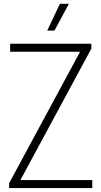

<svg xmlns="http://www.w3.org/2000/svg" viewBox="-20 -964 520 984"><path d="M84.5 -41H453V0H27V-25.5L390.5 -699H32V-740H448V-714.5ZM222 -807 287 -944.5H333L259 -807Z"/></svg>

Font: Encode Sans Condensed ExLight
Style: Regular
Weight: 275
Width: 3
Designer: Multiple Designers
Foundry: Impallari Type
Version: Version 2.000